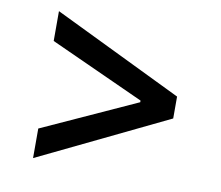

<svg xmlns="http://www.w3.org/2000/svg" viewBox="-65 -632 795 691"><g transform="rotate(10 333.0 -286.5)"><path d="M97 -126 442 -283V-289L97 -446V-555L569 -326V-246L97 -18Z"/></g></svg>

Font: Sinter Medium
Style: Regular
Weight: 500
Foundry: Adobe & rsms
Version: Version 1.000